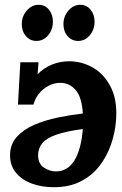

<svg xmlns="http://www.w3.org/2000/svg" viewBox="-20 -771 510 802"><path d="M204 11Q155 11 113.5 -4Q72 -19 47 -49Q22 -79 22 -122Q22 -168 50 -199Q78 -230 123 -249.5Q168 -269 221.5 -280Q275 -291 326 -297Q322 -365 296 -395Q270 -425 232 -425Q206 -425 182.5 -412.5Q159 -400 142.5 -379.5Q126 -359 120 -334H55L65 -511H141L137 -461Q164 -488 197.5 -501.5Q231 -515 269 -515Q324 -515 371.5 -486.5Q419 -458 445.5 -401.5Q472 -345 464 -261Q460 -215 443.5 -167Q427 -119 396 -78.5Q365 -38 317.5 -13.5Q270 11 204 11ZM213 -55Q263 -55 291 -101Q319 -147 326 -232Q257 -223 215.5 -208.5Q174 -194 156.5 -172.5Q139 -151 139 -121Q140 -86 164 -70.5Q188 -55 213 -55ZM306 -600Q280 -600 262.5 -620Q245 -640 245 -670Q245 -703 266 -727Q287 -751 315 -751Q342 -751 358.5 -730.5Q375 -710 375 -681Q375 -647 355 -623.5Q335 -600 306 -600ZM132 -600Q106 -600 88.5 -620Q71 -640 71 -670Q71 -703 92 -727Q113 -751 141 -751Q168 -751 184.5 -730.5Q201 -710 201 -681Q201 -647 181 -623.5Q161 -600 132 -600Z"/></svg>

Font: Lora
Style: Bold Italic
Weight: 700
Italic angle: -3°
Designer: Olga Karpushina, Alexei Vanyashin (Cyrillic)
Foundry: Cyreal
Version: Version 3.004